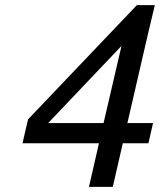

<svg xmlns="http://www.w3.org/2000/svg" viewBox="-20 -729 624 749"><path d="M577 -249 559 -170H459L420 0H327L366 -170H68L71 -184L86 -249L90 -264L514 -709H584L559 -604L477 -249ZM384 -249 454 -550 168 -249Z"/></svg>

Font: Miedinger
Style: Italic
Weight: 400
Italic angle: -13°
Version: Version 001.000